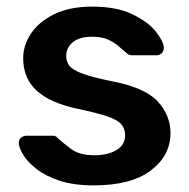

<svg xmlns="http://www.w3.org/2000/svg" viewBox="-20 -550 572 580"><path d="M263 10Q203 10 160.5 -4Q118 -18 91 -39Q64 -60 51 -81Q38 -102 37 -116Q36 -128 43.5 -134Q51 -140 60 -140H139Q143 -140 146.5 -139Q150 -138 154 -133Q173 -116 197 -98.5Q221 -81 266 -81Q305 -81 331.5 -96.5Q358 -112 358 -141Q358 -161 346.5 -174.5Q335 -188 304 -198.5Q273 -209 216 -221Q131 -239 90.5 -276.5Q50 -314 50 -374Q50 -413 73.5 -448.5Q97 -484 143.5 -507Q190 -530 259 -530Q331 -530 378.5 -507.5Q426 -485 449.5 -456Q473 -427 475 -407Q475 -396 468.5 -389.5Q462 -383 453 -383H379Q369 -383 362 -390Q350 -400 337.5 -411Q325 -422 306.5 -430.5Q288 -439 258 -439Q220 -439 200 -422.5Q180 -406 180 -381Q180 -364 189.5 -351.5Q199 -339 228 -328Q257 -317 316 -305Q417 -286 456 -244Q495 -202 495 -148Q495 -80 435.5 -35Q376 10 263 10Z"/></svg>

Font: Rubik Medium
Style: Regular
Weight: 500
Designer: Hubert and Fischer
Foundry: Hubert and Fischer
Version: Version 2.300; ttfautohint (v1.8.4.7-5d5b);gftools[0.9.30]